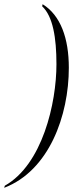

<svg xmlns="http://www.w3.org/2000/svg" viewBox="-71 -773 359 915"><path d="M-48 112 -51 122C163 40 257 -222 257 -450C257 -590 218 -700 132 -753L130 -743C181 -695 198 -594 198 -467C198 -281 131 11 -48 112Z"/></svg>

Font: Noto Serif Display Condensed Light
Style: Italic
Weight: 300
Width: 3
Italic angle: -12°
Designer: Monotype Design Team
Foundry: Monotype Imaging Inc.
Version: Version 2.009